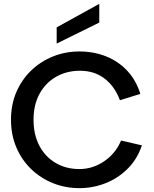

<svg xmlns="http://www.w3.org/2000/svg" viewBox="-20 -969 801 996"><path d="M495 -949V-852L274 -743V-827ZM392 7Q319 7 254.5 -19Q190 -45 141 -92.5Q92 -140 64.5 -205Q37 -270 37 -348Q37 -426 64.5 -490.5Q92 -555 141 -602.5Q190 -650 254.5 -676Q319 -702 392 -702Q467 -702 530.5 -676.5Q594 -651 640 -602Q686 -553 708 -482L602 -449Q576 -520 523 -561Q470 -602 395 -602Q326 -602 271.5 -571Q217 -540 185.5 -483Q154 -426 154 -348Q154 -270 184.5 -212.5Q215 -155 269 -123.5Q323 -92 392 -92Q461 -92 520.5 -132.5Q580 -173 608 -240L716 -215Q692 -143 642 -93.5Q592 -44 527 -18.5Q462 7 392 7Z"/></svg>

Font: Parkinsans Medium
Style: Regular
Weight: 500
Designer: Red Stone, Indian Type Foundry
Foundry: Indian Type Foundry
Version: Version 1.000